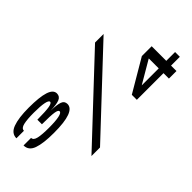

<svg xmlns="http://www.w3.org/2000/svg" viewBox="-36 -1173 1665 1665"><g transform="rotate(-45 796.0 -341.0)"><path d="M311.5 -371.5Q182.5 -371.5 115.5 -395.5Q48.5 -419.5 48.5 -481.5H141Q141 -453.5 184.5 -443.5Q228 -433.5 312 -433.5Q395 -433.5 437.2 -442.8Q479.5 -452 479.5 -469.5Q479.5 -485.5 439 -492Q398.5 -498.5 291 -498.5V-554.5Q397.5 -555 438.5 -562.5Q479.5 -570 479.5 -586Q479.5 -602 436.5 -610.8Q393.5 -619.5 312 -619.5Q231.5 -619.5 186.2 -609.2Q141 -599 141 -569H48.5Q48.5 -630.5 117.8 -656Q187 -681.5 311.5 -681.5Q443 -681.5 507.8 -660.5Q572.5 -639.5 572.5 -595.5Q572.5 -559 537.5 -544.5Q502.5 -530 427.5 -528.5Q503 -527 537.8 -514.5Q572.5 -502 572.5 -466Q572.5 -419 508 -395.2Q443.5 -371.5 311.5 -371.5ZM400 0 1118 -674H1223L505 0ZM1350 0V-66.5H1023V-128L1322 -304H1442.5V-125H1550.5V-66.5H1442.5V0ZM1141.5 -125H1350V-246L1347 -245.5Z"/></g></svg>

Font: Anybody UltraExpanded Regular
Style: Bold
Weight: 700
Width: 9
Designer: Tyler Finck
Foundry: Etcetera Type Company
Version: Version 1.010; ttfautohint (v1.8.3) -l 8 -r 50 -G 200 -x 14 